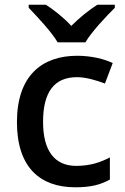

<svg xmlns="http://www.w3.org/2000/svg" viewBox="-20 -786 531 816"><path d="M225 -606H343C369 -651 431 -716 468 -753V-766H394C359 -744 319 -712 283 -676C250 -712 210 -743 175 -766H102V-753C138 -715 199 -651 225 -606ZM300 10C366 10 408 -1 447 -23V-117C407 -96 363 -81 304 -81C212 -81 163 -145 163 -268C163 -394 210 -458 307 -458C345 -458 389 -445 426 -431L459 -518C424 -535 369 -549 308 -549C159 -549 52 -465 52 -267C52 -75 150 10 300 10Z"/></svg>

Font: Noto Sans Balinese Medium
Style: Regular
Weight: 500
Designer: Aditya Bayu, David Williams
Foundry: David Williams
Version: Version 2.005